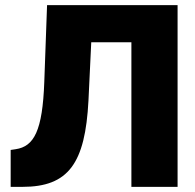

<svg xmlns="http://www.w3.org/2000/svg" viewBox="-20 -727 759 747"><path d="M21.5 0H67.4C246.1 0 311.5 -90.8 324.2 -335.9L335 -562.5H491.2V0H670.9V-707H163.1L152.3 -408.2C145.5 -217.8 112.3 -157.2 41 -146.5L21.5 -143.6Z"/></svg>

Font: Pretendard Black
Style: Regular
Weight: 900
Designer: Base glyphs from Inter by Rasmus Andersson; Hangeul glyphs from Noto Sans CJK(Source Han Sans) by Jang Soo-young and Kan
Foundry: Kil Hyung-jin
Version: Version 1.309;Glyphs 3.2 (3225)